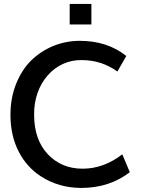

<svg xmlns="http://www.w3.org/2000/svg" viewBox="-20 -928 731 959"><path d="M436.5 -805.7V-908.2H328.1V-805.7ZM386.2 10.7C479.5 10.7 560.1 -15.6 628.4 -67.9L590.8 -157.2C528.8 -109.4 462.9 -85.4 392.6 -85.4C321.8 -85.4 263.7 -109.9 218.3 -158.2C172.9 -207 150.4 -272.5 150.4 -354.5C147.9 -511.2 253.4 -630.4 387.7 -627.9C453.6 -627.9 513.2 -608.9 566.4 -570.8L610.8 -648.4C547.9 -698.7 470.2 -724.1 378.4 -724.1C286.6 -724.1 201.2 -689 136.7 -627C105 -596.2 79.6 -556.6 60.5 -509.3C41.5 -461.9 32.2 -410.2 32.2 -353C32.2 -210.9 94.2 -106 182.6 -48.3C242.7 -8.8 312 10.7 386.2 10.7Z"/></svg>

Font: Ride SemiBold
Style: Regular
Weight: 600
Version: Version 3.000